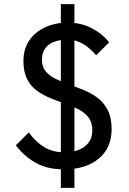

<svg xmlns="http://www.w3.org/2000/svg" viewBox="-20 -814 628 934"><path d="M290 10Q214 10 157.5 -20Q101 -50 57 -107L120 -170Q152 -125 194 -99Q236 -73 293 -73Q354 -73 391.5 -101Q429 -129 429 -179Q429 -218 411 -242Q393 -266 363 -281.5Q333 -297 297 -309.5Q261 -322 225.5 -336.5Q190 -351 160 -372.5Q130 -394 112 -429Q94 -464 94 -517Q94 -576 122.5 -617.5Q151 -659 200 -681.5Q249 -704 310 -704Q373 -704 425 -677.5Q477 -651 511 -608L448 -545Q417 -581 383 -601Q349 -621 308 -621Q250 -621 217 -596Q184 -571 184 -523Q184 -488 202.5 -466.5Q221 -445 251.5 -430Q282 -415 317.5 -402.5Q353 -390 389.5 -375Q426 -360 456 -337Q486 -314 504.5 -277.5Q523 -241 523 -186Q523 -94 460 -42Q397 10 290 10ZM276 100V-794H342V100Z"/></svg>

Font: Outfit Thin
Style: Regular
Weight: 400
Version: Version 1.100;gftools[0.9.27]